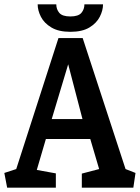

<svg xmlns="http://www.w3.org/2000/svg" viewBox="-24 -867 649 887"><path d="M9 0 -4 -68 51 -86 246 -691H358L556 -86L602 -68L592 0H354V-65L434 -86L393 -225H188L146 -82L234 -66V0ZM215 -317H357L291 -570ZM301 -720Q247 -720 213.5 -740Q180 -760 165 -789.5Q150 -819 150 -847H236Q236 -824 250 -807.5Q264 -791 301 -791Q338 -791 352 -807.5Q366 -824 366 -847H452Q452 -819 437 -789.5Q422 -760 389 -740Q356 -720 301 -720Z"/></svg>

Font: Kreon Medium
Style: Regular
Weight: 500
Version: Version 2.002